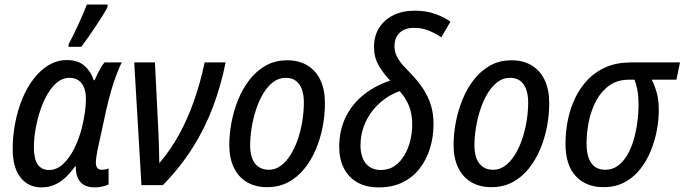

<svg xmlns="http://www.w3.org/2000/svg" viewBox="-20 -811 2998 841"><path d="M161.6 9.8Q104.5 9.8 70.1 -33.2Q35.6 -76.2 35.6 -159.2Q35.6 -215.8 46.4 -271.7Q57.1 -327.6 77.4 -377.4Q97.7 -427.2 127 -465.3Q156.2 -503.4 193.1 -525.6Q230 -547.9 273.4 -547.9Q320.8 -547.9 349.4 -523.2Q377.9 -498.5 390.6 -459.5H394.5Q399.9 -472.7 407 -487.1Q414.1 -501.5 421.9 -514.9Q429.7 -528.3 438 -537.6H513.2Q502 -515.1 489.7 -482.7Q477.5 -450.2 466.3 -411.9Q455.1 -373.5 445.8 -331.5L406.7 -151.9Q403.8 -136.7 401.9 -122.8Q399.9 -108.9 399.9 -98.1Q399.9 -82 407 -74.7Q414.1 -67.4 426.3 -67.4Q432.6 -67.4 440.4 -68.8Q448.2 -70.3 455.6 -73.2V-2.9Q445.8 2 428.7 5.9Q411.6 9.8 396.5 9.8Q364.3 9.8 345.7 -2.2Q327.1 -14.2 319.3 -35.2Q311.5 -56.2 312 -82H308.6Q289.6 -55.2 267.8 -34.4Q246.1 -13.7 220 -2Q193.8 9.8 161.6 9.8ZM194.3 -66.4Q228 -66.4 256.1 -92.3Q284.2 -118.2 304.9 -159.9Q325.7 -201.7 337.9 -248Q347.2 -286.1 351.8 -318.6Q356.4 -351.1 356.4 -377.4Q356.4 -421.4 337.6 -445.8Q318.8 -470.2 283.7 -470.2Q254.9 -470.2 230.7 -450.4Q206.5 -430.7 187.5 -397.7Q168.5 -364.7 155.5 -325Q142.6 -285.2 135.5 -243.7Q128.4 -202.1 128.4 -165.5Q128.4 -115.7 145 -91.1Q161.6 -66.4 194.3 -66.4ZM279.8 -606 281.2 -618.7Q290 -634.8 301 -657Q312 -679.2 323.2 -703.6Q334.5 -728 344.2 -751Q354 -773.9 360.4 -791H451.7L450.7 -779.8Q443.4 -764.6 429.4 -742.4Q415.5 -720.2 398.7 -695.1Q381.8 -669.9 365.5 -646.5Q349.1 -623 335.9 -606Z M599.6 0 567.9 -537.6H658.7L674.3 -222.7Q675.8 -189.9 676.5 -157.7Q677.2 -125.5 677.7 -96.2Q726.1 -152.3 763.7 -220.5Q801.3 -288.6 829.3 -368.2Q857.4 -447.8 876.5 -537.6H968.3Q947.3 -433.6 911.9 -340.3Q876.5 -247.1 823 -162.6Q769.5 -78.1 693.4 0Z M1150.4 8.8Q1098.6 8.8 1061.5 -13.2Q1024.4 -35.2 1004.4 -76.7Q984.4 -118.2 984.4 -176.3Q984.4 -223.1 993.9 -274.2Q1003.4 -325.2 1022.9 -373.8Q1042.5 -422.4 1072.8 -461.4Q1103 -500.5 1144 -523.7Q1185.1 -546.9 1237.8 -546.9Q1289.6 -546.9 1326.7 -524.4Q1363.8 -502 1383.5 -460Q1403.3 -418 1403.3 -358.9Q1403.3 -309.1 1393.6 -257.1Q1383.8 -205.1 1363.8 -157.5Q1343.8 -109.9 1313.5 -72.3Q1283.2 -34.7 1242.4 -12.9Q1201.7 8.8 1150.4 8.8ZM1158.2 -67.4Q1186 -67.4 1209.5 -84.5Q1232.9 -101.6 1251.7 -131.1Q1270.5 -160.6 1283.7 -198.5Q1296.9 -236.3 1304 -278.8Q1311 -321.3 1311 -363.3Q1311 -393.6 1303 -417.7Q1294.9 -441.9 1277.3 -456.1Q1259.8 -470.2 1231.4 -470.2Q1201.2 -470.2 1176.5 -451.4Q1151.9 -432.6 1133.1 -401.4Q1114.3 -370.1 1101.6 -331.3Q1088.9 -292.5 1082.3 -252Q1075.7 -211.4 1075.7 -174.8Q1075.7 -123 1096.9 -95.2Q1118.2 -67.4 1158.2 -67.4Z M1639.6 9.8Q1582 9.8 1543.5 -13.2Q1504.9 -36.1 1485.4 -75.9Q1465.8 -115.7 1465.8 -167Q1465.8 -237.8 1492.9 -295.2Q1520 -352.5 1570.3 -393.8Q1620.6 -435.1 1689 -458Q1658.7 -489.7 1638.4 -525.1Q1618.2 -560.5 1618.2 -605.5Q1618.2 -653.3 1640.6 -689Q1663.1 -724.6 1703.1 -744.4Q1743.2 -764.2 1796.4 -764.2Q1848.1 -764.2 1887.7 -749.5Q1927.2 -734.9 1953.1 -716.3L1913.1 -647.5Q1887.2 -665 1857.9 -677Q1828.6 -689 1794.4 -689Q1752.9 -689 1730.5 -667.5Q1708 -646 1708 -608.9Q1708 -585 1717.8 -564.9Q1727.5 -544.9 1745.1 -525.1Q1762.7 -505.4 1785.2 -482.4Q1814 -452.1 1835 -419.7Q1856 -387.2 1867.4 -350.1Q1878.9 -313 1878.9 -268.1Q1878.9 -211.4 1863.5 -161.4Q1848.1 -111.3 1818.1 -72.8Q1788.1 -34.2 1743.4 -12.2Q1698.7 9.8 1639.6 9.8ZM1648.9 -66.4Q1683.1 -66.4 1708.7 -84.2Q1734.4 -102.1 1751.5 -131.3Q1768.6 -160.6 1777.1 -195.6Q1785.6 -230.5 1785.6 -264.6Q1785.6 -314 1770.5 -349.6Q1755.4 -385.3 1730.5 -411.6Q1693.8 -398.9 1662.6 -375.7Q1631.3 -352.5 1608.2 -321.5Q1585 -290.5 1572 -252.9Q1559.1 -215.3 1559.1 -174.3Q1559.1 -125 1582 -95.7Q1605 -66.4 1648.9 -66.4Z M2132.8 8.8Q2081.1 8.8 2043.9 -13.2Q2006.8 -35.2 1986.8 -76.7Q1966.8 -118.2 1966.8 -176.3Q1966.8 -223.1 1976.3 -274.2Q1985.8 -325.2 2005.4 -373.8Q2024.9 -422.4 2055.2 -461.4Q2085.4 -500.5 2126.5 -523.7Q2167.5 -546.9 2220.2 -546.9Q2272 -546.9 2309.1 -524.4Q2346.2 -502 2366 -460Q2385.7 -418 2385.7 -358.9Q2385.7 -309.1 2376 -257.1Q2366.2 -205.1 2346.2 -157.5Q2326.2 -109.9 2295.9 -72.3Q2265.6 -34.7 2224.9 -12.9Q2184.1 8.8 2132.8 8.8ZM2140.6 -67.4Q2168.5 -67.4 2191.9 -84.5Q2215.3 -101.6 2234.1 -131.1Q2252.9 -160.6 2266.1 -198.5Q2279.3 -236.3 2286.4 -278.8Q2293.5 -321.3 2293.5 -363.3Q2293.5 -393.6 2285.4 -417.7Q2277.3 -441.9 2259.8 -456.1Q2242.2 -470.2 2213.9 -470.2Q2183.6 -470.2 2158.9 -451.4Q2134.3 -432.6 2115.5 -401.4Q2096.7 -370.1 2084 -331.3Q2071.3 -292.5 2064.7 -252Q2058.1 -211.4 2058.1 -174.8Q2058.1 -123 2079.3 -95.2Q2100.6 -67.4 2140.6 -67.4Z M2623.5 8.8Q2547.4 8.8 2502.2 -39.3Q2457 -87.4 2457 -182.1Q2457 -234.4 2467.5 -285.9Q2478 -337.4 2499.8 -382.6Q2521.5 -427.7 2555.4 -462.9Q2589.4 -498 2636.2 -517.8Q2683.1 -537.6 2743.7 -537.6H2958.5L2942.9 -461.9H2835Q2847.2 -438 2856.4 -405.8Q2865.7 -373.5 2865.7 -328.1Q2865.7 -287.1 2857.2 -241Q2848.6 -194.8 2830.6 -150.4Q2812.5 -106 2783.9 -69.8Q2755.4 -33.7 2715.6 -12.5Q2675.8 8.8 2623.5 8.8ZM2631.3 -67.4Q2662.1 -67.4 2685.8 -84.5Q2709.5 -101.6 2726.8 -130.6Q2744.1 -159.7 2755.1 -196.8Q2766.1 -233.9 2771.5 -274.7Q2776.9 -315.4 2776.9 -354.5Q2776.9 -388.2 2772 -415.3Q2767.1 -442.4 2758.8 -461.9H2734.9Q2685.1 -461.9 2649.9 -437.3Q2614.7 -412.6 2592.5 -371.8Q2570.3 -331.1 2559.8 -281.7Q2549.3 -232.4 2549.3 -183.6Q2549.3 -125 2570.3 -96.2Q2591.3 -67.4 2631.3 -67.4Z"/></svg>

Font: Open Sans SemiCondensed Medium
Style: Italic
Weight: 500
Width: 4
Italic angle: -12°
Designer: Monotype Design Team
Foundry: Monotype Imaging Inc.
Version: Version 3.000